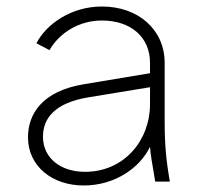

<svg xmlns="http://www.w3.org/2000/svg" viewBox="-20 -558 614 590"><path d="M237 12C335 12 411 -44 441 -107C442 -88 447 -58 457 0H502C490 -68 486 -116 486 -185V-365C486 -466 406 -538 293 -538C199 -538 122 -484 92 -425L132 -404C164 -459 225 -495 293 -495C382 -495 441 -444 441 -365V-333L237 -299C110 -278 66 -208 66 -136C66 -47 141 12 237 12ZM112 -138C112 -194 148 -242 252 -259L441 -290V-238C441 -127 362 -30 241 -30C168 -30 112 -71 112 -138Z"/></svg>

Font: Mluvka ExtraLight
Style: Regular
Weight: 200
Designer: Modified by Jiří Krblich, Original typeface by Gumpita Rahayu
Foundry: Gumpita Rahayu & Jiří Krblich
Version: Version 2.000;Glyphs 3.1.1 (3134)